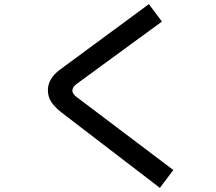

<svg xmlns="http://www.w3.org/2000/svg" viewBox="-20 -844 1040 926"><path d="M276 -302Q244 -327 227.5 -352Q211 -377 211 -409Q211 -465 269 -508L698 -824L761 -740L348 -438Q329 -423 329 -407Q329 -391 351 -375L816 -24L751 62Z"/></svg>

Font: IBM Plex Sans JP Medm
Style: Regular
Weight: 500
Designer: Mike Abbink; Paul van der Laan; Pieter van Rosmalen; Wujin Sim; Yejin Wi; Jinhee Kim; Boomi Park; Yona Kim; Kichan Ma
Foundry: Sandoll Inc.
Version: Version 1.002